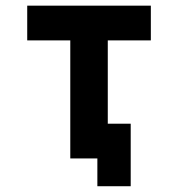

<svg xmlns="http://www.w3.org/2000/svg" viewBox="-20 -557 626 675"><path d="M227.1 0V-415H75.7V-537.1H510.3V-415H358.9V-122.1H439.5V97.7H322.3V0Z"/></svg>

Font: Consola Mono
Style: Bold
Weight: 700
Monospace: yes
Designer: Wojciech Kalinowski "wmk69" (wmk69@o2.pl)
Foundry: Wojciech Kalinowski "wmk69" (wmk69@o2.pl)
Version: Version 2.1.0